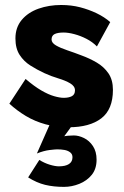

<svg xmlns="http://www.w3.org/2000/svg" viewBox="-20 -490 496 769"><path d="M82.5 -173.8 17.5 -74.8Q47.7 -47 83.8 -25.3Q120 -3.7 162.9 8Q205.8 19.7 255.3 19.7Q339 19.7 385.7 -16Q432.3 -51.7 432.3 -130Q432.3 -170 414.3 -196.3Q396.3 -222.5 367.7 -239.3Q339 -256.2 306 -268.2Q277.3 -279.2 249.4 -288.6Q221.5 -298 204 -308.2Q186.5 -318.5 186.5 -331.8Q186.5 -347.5 198.9 -353.6Q211.3 -359.7 234.7 -359.7Q253.7 -359.7 278 -353.2Q302.3 -346.8 326.3 -334.5Q350.3 -322.2 368.2 -304L421.5 -401.5Q398.5 -421.7 367.2 -436.8Q335.8 -451.8 300.8 -460.9Q265.7 -470 224.8 -470Q176 -470 134.1 -455.2Q92.2 -440.3 67 -410.2Q41.8 -380 41.8 -336.2Q41.8 -296 58.6 -270.2Q75.3 -244.3 101.7 -227.6Q128.2 -210.8 157.5 -197.2Q184.5 -184.7 213.3 -176.1Q242.2 -167.5 261.2 -156.2Q280.3 -144.8 280.3 -128.3Q280.3 -111.2 267.7 -104.7Q255.2 -98.2 235.3 -98.2Q219.5 -98.2 196.7 -104.8Q173.8 -111.3 145.4 -127.8Q117 -144.3 82.5 -173.8ZM214 -70.2 127.8 124.7 219.7 80 326.3 -66.5ZM366.8 149.5Q366.8 117 352.3 95.1Q337.8 73.2 316.3 62.8Q294.8 52.5 275.7 52.5Q251.2 52.5 231.3 56.9Q211.5 61.3 191.5 80.2L127.8 124.7Q155.5 113.7 178.5 110.9Q201.5 108.2 208.5 108.2Q224.8 108.2 238.3 110.6Q251.8 113 261.1 120.2Q270.3 127.3 270.3 139.8ZM366.8 149.5 270.3 139.8Q270.3 157.8 256.2 167Q242 176.2 216 176.2Q200.8 176.2 179.1 169.6Q157.3 163 137.5 150.5L92.7 220.5Q126.7 242 160.6 250.3Q194.5 258.5 236.3 258.5Q267.5 258.5 297.9 246.3Q328.3 234 347.6 210.2Q366.8 186.3 366.8 149.5Z"/></svg>

Font: Jost* Book
Style: Regular
Weight: 400
Version: Version 3.000